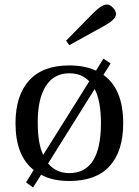

<svg xmlns="http://www.w3.org/2000/svg" viewBox="-20 -793 617 854"><path d="M194 -66Q230 -23 288 -23Q429 -23 429 -245Q429 -344 401 -397ZM148 -245Q148 -155 172 -104L377 -431Q344 -467 288 -467Q220 -467 184 -410.5Q148 -354 148 -253ZM49 -245Q49 -368 109.5 -435Q170 -502 288 -502Q356 -502 407 -479L440 -532L472 -511L440 -460Q528 -397 528 -245Q528 -121 468 -54.5Q408 12 288 12Q212 12 163 -16L127 41L96 18L130 -37Q49 -100 49 -245ZM274 -612 392 -732Q432 -773 456 -773Q468 -773 482 -759Q496 -745 496 -730Q496 -706 440 -676L288 -592Z"/></svg>

Font: Heuristica
Style: Regular
Weight: 400
Version: Version 1.0.1 ; ttfautohint (v1.4.1)